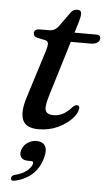

<svg xmlns="http://www.w3.org/2000/svg" viewBox="-56 -594 497 890"><g transform="rotate(5 192.0 -149.0)"><path d="M131 -403.5 92.5 -411.5Q75.5 -416.5 75.5 -431.5Q75.5 -451 104 -451H147.5Q169.5 -451 186 -470L238.5 -543Q250.5 -557 267.5 -557Q286.5 -557 286.5 -538.5Q286.5 -527 279.5 -502.5L263.5 -450H366Q384.5 -450 384.5 -434Q384.5 -421 373 -413.5Q361.5 -406 342 -406H250L170.5 -145.5Q155 -94 163 -77.2Q171 -60.5 198.5 -60.5Q221.5 -60.5 241.8 -70.5Q262 -80.5 284 -105Q295 -116 303.5 -116Q317.5 -116 315.5 -101Q314 -79.5 289.5 -53.2Q265 -27 225 -8.2Q185 10.5 135.5 10.5Q77.5 10.5 62.2 -25Q47 -60.5 67.5 -128.5L139 -355Q146.5 -380.5 144.8 -390.5Q143 -400.5 131 -403.5ZM101.5 160.5Q77 160.5 68 147.5Q59 134.5 64 115.5Q70 93 89.5 79.2Q109 65.5 132 65.5Q159 65.5 171.5 83.2Q184 101 174 138.5Q149.5 233 49 257.5Q29 262 29 248Q29 234.5 47 230.5Q82 221.5 101.2 205Q120.5 188.5 124.5 172Q127.5 160.5 115 160.5Z"/></g></svg>

Font: Fraunces 9pt
Style: Italic
Weight: 400
Italic angle: -16°
Version: Version 1.000;[b76b70a41]